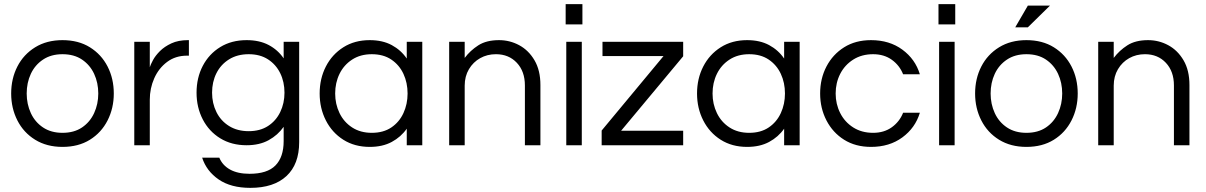

<svg xmlns="http://www.w3.org/2000/svg" viewBox="-20 -702 5829 928"><path d="M282 8Q206 8 150 -26.5Q94 -61 64 -120Q34 -179 34 -250Q34 -322 64 -380.5Q94 -439 150 -473.5Q206 -508 282 -508Q359 -508 414.5 -473.5Q470 -439 500 -380.5Q530 -322 530 -250Q530 -179 500 -120Q470 -61 414.5 -26.5Q359 8 282 8ZM282 -60Q338 -60 376.5 -86Q415 -112 435 -155.5Q455 -199 455 -250Q455 -302 435 -345Q415 -388 376.5 -414Q338 -440 282 -440Q227 -440 188 -414Q149 -388 129 -345Q109 -302 109 -250Q109 -199 129 -155.5Q149 -112 188 -86Q227 -60 282 -60Z M629 0V-500H704V-377Q708 -390 719.5 -411.5Q731 -433 753 -455Q775 -477 808.5 -492.5Q842 -508 888 -508H893V-433H884Q828 -433 787.5 -402.5Q747 -372 725.5 -323.5Q704 -275 704 -220V0Z M1190 206Q1096 206 1037 165.5Q978 125 957 60H1040Q1055 97 1092 117.5Q1129 138 1186 138Q1272 138 1311.5 97.5Q1351 57 1351 -20V-89Q1323 -49 1278.5 -24.5Q1234 0 1172 0Q1099 0 1044.5 -33.5Q990 -67 960 -125Q930 -183 930 -254Q930 -326 960 -383.5Q990 -441 1044.5 -474.5Q1099 -508 1172 -508Q1234 -508 1278.5 -484.5Q1323 -461 1351 -420V-500H1426V-15Q1426 92 1364.5 149Q1303 206 1190 206ZM1182 -68Q1237 -68 1275.5 -93Q1314 -118 1334.5 -160.5Q1355 -203 1355 -254Q1355 -306 1334.5 -348Q1314 -390 1275.5 -415Q1237 -440 1182 -440Q1127 -440 1087 -415Q1047 -390 1026 -348Q1005 -306 1005 -254Q1005 -203 1026 -160.5Q1047 -118 1087 -93Q1127 -68 1182 -68Z M1767 8Q1694 8 1639.5 -26.5Q1585 -61 1555 -120Q1525 -179 1525 -250Q1525 -322 1555 -380.5Q1585 -439 1639.5 -473.5Q1694 -508 1767 -508Q1829 -508 1873.5 -484Q1918 -460 1946 -419V-500H2021V0H1946V-80Q1918 -40 1873.5 -16Q1829 8 1767 8ZM1777 -60Q1833 -60 1871.5 -86Q1910 -112 1930 -155.5Q1950 -199 1950 -250Q1950 -302 1930 -345Q1910 -388 1871.5 -414Q1833 -440 1777 -440Q1722 -440 1682 -414Q1642 -388 1621 -345Q1600 -302 1600 -250Q1600 -199 1621 -155.5Q1642 -112 1682 -86Q1722 -60 1777 -60Z M2151 0V-500H2226V-422Q2253 -458 2292 -483Q2331 -508 2392 -508Q2444 -508 2489.5 -483.5Q2535 -459 2563.5 -410.5Q2592 -362 2592 -291V0H2517V-289Q2517 -357 2478 -398.5Q2439 -440 2377 -440Q2335 -440 2301 -421Q2267 -402 2246.5 -367.5Q2226 -333 2226 -288V0Z M2714 -584V-682H2795V-584ZM2717 0V-500H2792V0Z M2888 0V-71L3187 -431H2892V-500H3282V-430L2982 -70H3282V0Z M3591 8Q3518 8 3463.5 -26.5Q3409 -61 3379 -120Q3349 -179 3349 -250Q3349 -322 3379 -380.5Q3409 -439 3463.5 -473.5Q3518 -508 3591 -508Q3653 -508 3697.5 -484Q3742 -460 3770 -419V-500H3845V0H3770V-80Q3742 -40 3697.5 -16Q3653 8 3591 8ZM3601 -60Q3657 -60 3695.5 -86Q3734 -112 3754 -155.5Q3774 -199 3774 -250Q3774 -302 3754 -345Q3734 -388 3695.5 -414Q3657 -440 3601 -440Q3546 -440 3506 -414Q3466 -388 3445 -345Q3424 -302 3424 -250Q3424 -199 3445 -155.5Q3466 -112 3506 -86Q3546 -60 3601 -60Z M4190 8Q4115 8 4060 -26.5Q4005 -61 3974.5 -120Q3944 -179 3944 -250Q3944 -322 3974.5 -380.5Q4005 -439 4060 -473.5Q4115 -508 4190 -508Q4279 -508 4341.5 -462Q4404 -416 4426 -343H4345Q4328 -386 4290.5 -413Q4253 -440 4200 -440Q4145 -440 4104 -414Q4063 -388 4041 -345Q4019 -302 4019 -250Q4019 -199 4041 -155.5Q4063 -112 4104 -86Q4145 -60 4200 -60Q4253 -60 4290.5 -87Q4328 -114 4345 -157H4426Q4404 -84 4341.5 -38Q4279 8 4190 8Z M4516 -584V-682H4597V-584ZM4519 0V-500H4594V0Z M4941 8Q4865 8 4809 -26.5Q4753 -61 4723 -120Q4693 -179 4693 -250Q4693 -322 4723 -380.5Q4753 -439 4809 -473.5Q4865 -508 4941 -508Q5018 -508 5073.5 -473.5Q5129 -439 5159 -380.5Q5189 -322 5189 -250Q5189 -179 5159 -120Q5129 -61 5073.5 -26.5Q5018 8 4941 8ZM4941 -60Q4997 -60 5035.5 -86Q5074 -112 5094 -155.5Q5114 -199 5114 -250Q5114 -302 5094 -345Q5074 -388 5035.5 -414Q4997 -440 4941 -440Q4886 -440 4847 -414Q4808 -388 4788 -345Q4768 -302 4768 -250Q4768 -199 4788 -155.5Q4808 -112 4847 -86Q4886 -60 4941 -60ZM4887 -570 4948 -675H5055L4948 -570Z M5288 0V-500H5363V-422Q5390 -458 5429 -483Q5468 -508 5529 -508Q5581 -508 5626.5 -483.5Q5672 -459 5700.5 -410.5Q5729 -362 5729 -291V0H5654V-289Q5654 -357 5615 -398.5Q5576 -440 5514 -440Q5472 -440 5438 -421Q5404 -402 5383.5 -367.5Q5363 -333 5363 -288V0Z"/></svg>

Font: Questrial
Style: Regular
Weight: 400
Designer: Joe Prince, Laura Meseguer
Foundry: Joe Prince, Laura Meseguer
Version: Version 2.000; ttfautohint (v1.8.3)